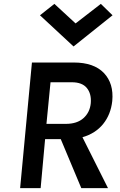

<svg xmlns="http://www.w3.org/2000/svg" viewBox="-20 -972 620 992"><path d="M84 0 145 -649H361Q465 -649 516.8 -594.8Q568.5 -540.5 560 -450Q552.5 -380.5 513 -331.5Q473.5 -282.5 406 -263L538 0H400L294 -253H213L190 0ZM220 -332H320Q378.5 -332 411.5 -361.8Q444.5 -391.5 449 -439Q453 -487.5 428.8 -517.2Q404.5 -547 351 -547H241ZM501 -952 561.5 -893 360 -732 186.5 -893 261 -952 370.5 -851Z"/></svg>

Font: Karla
Style: Bold Italic
Weight: 700
Italic angle: -8°
Designer: Jonathan Pinhorn
Version: Version 2.004;gftools[0.9.33]